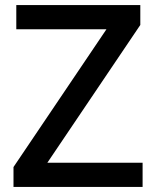

<svg xmlns="http://www.w3.org/2000/svg" viewBox="-20 -734 614 754"><path d="M540 0H33V-78L398 -619H44V-714H531V-636L166 -95H540Z"/></svg>

Font: Noto Kufi Arabic Medium
Style: Regular
Weight: 500
Designer: Monotype Design Team, David Williams, Khaled Hosny
Foundry: Google LLC
Version: Version 2.109; ttfautohint (v1.8.4.7-5d5b)